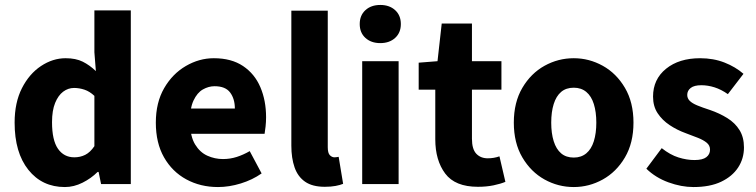

<svg xmlns="http://www.w3.org/2000/svg" viewBox="-20 -743 3051 775"><path d="M242 12Q150 12 94.5 -57.5Q39 -127 39 -248Q39 -329 68.5 -387Q98 -445 145.5 -476.5Q193 -508 245 -508Q286 -508 314 -494Q342 -480 367 -456L361 -532V-701H508V0H388L378 -49H374Q348 -23 313 -5.5Q278 12 242 12ZM280 -108Q304 -108 324 -118Q344 -128 361 -153V-356Q342 -374 321 -381Q300 -388 279 -388Q255 -388 235 -373Q215 -358 202.5 -327.5Q190 -297 190 -250Q190 -177 214 -142.5Q238 -108 280 -108Z M860 12Q789 12 732 -19Q675 -50 642 -108Q609 -166 609 -248Q609 -329 642.5 -387Q676 -445 730 -476.5Q784 -508 843 -508Q914 -508 961 -476.5Q1008 -445 1031 -391Q1054 -337 1054 -270Q1054 -251 1052 -232.5Q1050 -214 1048 -203H723L721 -305H928Q928 -344 909 -369.5Q890 -395 846 -395Q822 -395 799 -382Q776 -369 761 -337Q746 -305 747 -248Q748 -192 767.5 -160Q787 -128 817 -114.5Q847 -101 880 -101Q909 -101 935.5 -109.5Q962 -118 988 -133L1036 -43Q999 -17 952 -2.5Q905 12 860 12Z M1291 11Q1241 11 1211.5 -9.5Q1182 -30 1169 -67.5Q1156 -105 1156 -155V-700H1303V-149Q1303 -125 1311.5 -116.5Q1320 -108 1330 -108Q1334 -108 1337.5 -108.5Q1341 -109 1347 -110L1365 -1Q1353 4 1334.5 7.5Q1316 11 1291 11Z M1442 0V-496H1589V0ZM1515 -569Q1478 -569 1455 -590Q1432 -611 1432 -646Q1432 -681 1455 -702Q1478 -723 1515 -723Q1552 -723 1575 -702Q1598 -681 1598 -646Q1598 -611 1575 -590Q1552 -569 1515 -569Z M1909 11Q1817 11 1777 -42.5Q1737 -96 1737 -181V-381H1670V-490L1746 -496L1763 -648H1885V-496H2004V-381H1885V-183Q1885 -141 1902.5 -122.5Q1920 -104 1949 -104Q1961 -104 1973 -106Q1985 -108 1996 -112L2020 -9Q2001 -1 1972.5 5Q1944 11 1909 11Z M2296 12Q2233 12 2178 -18.5Q2123 -49 2088.5 -107.5Q2054 -166 2054 -248Q2054 -330 2088.5 -388.5Q2123 -447 2178 -477.5Q2233 -508 2296 -508Q2358 -508 2413 -477.5Q2468 -447 2502.5 -388.5Q2537 -330 2537 -248Q2537 -166 2502.5 -107.5Q2468 -49 2413 -18.5Q2358 12 2296 12ZM2296 -107Q2326 -107 2346.5 -124Q2367 -141 2377 -173Q2387 -205 2387 -248Q2387 -291 2377 -323Q2367 -355 2346.5 -372Q2326 -389 2296 -389Q2265 -389 2245 -372Q2225 -355 2215 -323Q2205 -291 2205 -248Q2205 -205 2215 -173Q2225 -141 2245 -124Q2265 -107 2296 -107Z M2779 12Q2730 12 2678 -7Q2626 -26 2589 -62L2651 -145Q2685 -118 2718.5 -107.5Q2752 -97 2783 -97Q2816 -97 2831 -108.5Q2846 -120 2846 -139Q2846 -156 2832.5 -167Q2819 -178 2797.5 -186.5Q2776 -195 2749 -205Q2713 -218 2683 -238Q2653 -258 2634.5 -286Q2616 -314 2616 -353Q2616 -423 2668.5 -465.5Q2721 -508 2806 -508Q2860 -508 2904.5 -490.5Q2949 -473 2981 -445L2918 -363Q2891 -382 2864 -390.5Q2837 -399 2811 -399Q2782 -399 2768 -388Q2754 -377 2754 -360Q2754 -346 2764 -336Q2774 -326 2794.5 -317.5Q2815 -309 2846 -299Q2884 -286 2915.5 -266.5Q2947 -247 2965 -218Q2983 -189 2983 -148Q2983 -103 2959.5 -67Q2936 -31 2891 -9.5Q2846 12 2779 12Z"/></svg>

Font: Source Sans 3
Style: Bold
Weight: 700
Designer: Paul D. Hunt
Foundry: Adobe
Version: Version 3.052;hotconv 1.1.0;makeotfexe 2.6.0